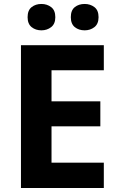

<svg xmlns="http://www.w3.org/2000/svg" viewBox="-20 -940 592 960"><path d="M84.8 0V-714H499.1V-588.6H237.6V-433.4H481.7V-308.4H237.6V-126.6H499.1V0ZM118 -854.1Q118 -888.7 138.1 -904.4Q158.2 -920.2 187 -920.2Q215.1 -920.2 235.8 -904.4Q256.6 -888.7 256.6 -854.1Q256.6 -820.6 235.8 -804.4Q215.1 -788.3 187 -788.3Q158.2 -788.3 138.1 -804.4Q118 -820.6 118 -854.1ZM334.1 -854.1Q334.1 -888.7 354 -904.4Q373.9 -920.2 403.3 -920.2Q431.4 -920.2 452.1 -904.4Q472.8 -888.7 472.8 -854.1Q472.8 -820.6 452.1 -804.4Q431.4 -788.3 403.3 -788.3Q373.9 -788.3 354 -804.4Q334.1 -820.6 334.1 -854.1Z"/></svg>

Font: Noto Sans Symbols
Style: Regular
Weight: 400
Designer: Monotype Design Team
Foundry: Monotype Imaging Inc.
Version: Version 2.002